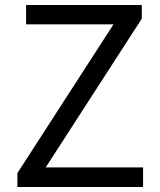

<svg xmlns="http://www.w3.org/2000/svg" viewBox="-20 -753 643 773"><path d="M50 0H556V-79H164L551 -678V-733H85V-655H437L50 -56Z"/></svg>

Font: Noto Sans CJK JP
Style: Regular
Weight: 400
Designer: Ryoko NISHIZUKA 西塚涼子 (kana, bopomofo & ideographs); Paul D. Hunt (Latin, Greek & Cyrillic); Sandoll Communications 산돌커뮤니
Foundry: Adobe
Version: Version 2.004;hotconv 1.0.118;makeotfexe 2.5.65603